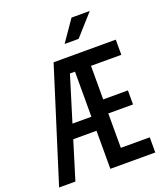

<svg xmlns="http://www.w3.org/2000/svg" viewBox="-181 -1163 1112 1285"><g transform="rotate(-20 375.0 -520.0)"><path d="M380 0V-271H195V-371H380V-692H344L131 0H15L267 -800H710V-692H494V-453H670V-353H494V-108H700V0ZM378 -890 482 -1040H612L478 -890Z"/></g></svg>

Font: Martian Mono SemiExpanded
Style: Regular
Weight: 400
Width: 6
Monospace: yes
Designer: Roman Shamin
Foundry: Evil Martians
Version: Version 1.000